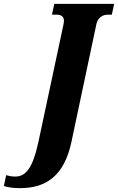

<svg xmlns="http://www.w3.org/2000/svg" viewBox="-169 -734 611 994"><path d="M-65 240C71 240 164 175 201 0L330 -609C337 -642 361 -658 389 -658H410L422 -714H112L100 -658H125C147 -658 162 -648 162 -627C162 -622 161 -615 160 -609L30 0C0 141 -38 180 -90 180C-110 180 -123 177 -137 173L-149 229C-128 236 -101 240 -65 240Z"/></svg>

Font: Noto Serif ExtraCondensed Black
Style: Italic
Weight: 900
Width: 2
Italic angle: -12°
Designer: Monotype Design Team
Foundry: Monotype Imaging Inc.
Version: Version 2.014